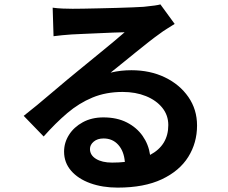

<svg xmlns="http://www.w3.org/2000/svg" viewBox="-20 -797 1040 875"><path d="M549 -59Q545 -108 519 -137Q493 -166 452 -166Q424 -166 407 -151.5Q390 -137 390 -118Q390 -90 417.5 -73Q445 -56 491 -56Q522 -56 549 -59ZM220 -762Q241 -759 265.5 -758Q290 -757 311 -757Q327 -757 359 -757.5Q391 -758 431 -759Q471 -760 511.5 -761Q552 -762 585 -763.5Q618 -765 635 -766Q696 -772 711 -777L776 -688Q759 -677 741 -666Q723 -655 706 -642Q686 -628 658 -606Q630 -584 598.5 -558.5Q567 -533 537.5 -509Q508 -485 484 -466Q509 -472 532 -474.5Q555 -477 579 -477Q664 -477 731.5 -444.5Q799 -412 838.5 -355Q878 -298 878 -225Q878 -146 838 -82Q798 -18 717.5 20Q637 58 516 58Q447 58 391.5 38Q336 18 304 -19Q272 -56 272 -106Q272 -147 294.5 -182.5Q317 -218 357.5 -240Q398 -262 451 -262Q513 -262 558 -239Q603 -216 630 -177.5Q657 -139 664 -91Q747 -135 747 -227Q747 -272 719.5 -306Q692 -340 645 -359Q598 -378 539 -378Q463 -378 401.5 -352.5Q340 -327 286.5 -281.5Q233 -236 179 -175L88 -269Q115 -290 149 -318Q183 -346 218 -376Q253 -406 285 -432.5Q317 -459 339 -477Q360 -494 388 -517Q416 -540 446 -564.5Q476 -589 503 -611.5Q530 -634 548 -650Q529 -650 496.5 -648.5Q464 -647 427.5 -645.5Q391 -644 358.5 -642.5Q326 -641 306 -640Q286 -639 263.5 -636.5Q241 -634 224 -632Z"/></svg>

Font: Source Han Sans
Style: Bold
Weight: 700
Designer: Ryoko NISHIZUKA Ë•øÂ°öÊ∂ºÂ≠ê (kana, bopomofo & ideographs); Paul D. Hunt (Latin, Greek & Cyrillic); Sandoll Communicatio
Foundry: Adobe
Version: Version 2.004;hotconv 1.0.118;makeotfexe 2.5.65603